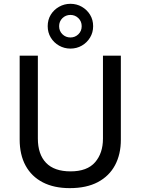

<svg xmlns="http://www.w3.org/2000/svg" viewBox="-20 -963 727 993"><path d="M340.8 10Q259.2 10 201.2 -20Q143.3 -50 112.5 -106.2Q81.7 -162.5 81.7 -241.7V-675H175.8V-246.7Q175.8 -165 218.3 -120.8Q260.8 -76.7 345 -76.7Q430.8 -76.7 471.7 -123.8Q512.5 -170.8 512.5 -245.8V-675H605V-240Q605 -165 575 -108.8Q545 -52.5 486.2 -21.2Q427.5 10 340.8 10ZM344.2 -711.7Q312.5 -711.7 285.4 -727.1Q258.3 -742.5 242.5 -768.8Q226.7 -795 226.7 -827.5Q226.7 -860.8 242.5 -886.7Q258.3 -912.5 285.4 -927.9Q312.5 -943.3 344.2 -943.3Q376.7 -943.3 403.3 -927.9Q430 -912.5 445.8 -886.7Q461.7 -860.8 461.7 -827.5Q461.7 -795 445.8 -768.8Q430 -742.5 403.3 -727.1Q376.7 -711.7 344.2 -711.7ZM344.2 -769.2Q368.3 -769.2 385.4 -785.8Q402.5 -802.5 402.5 -827.5Q402.5 -852.5 385.4 -869.2Q368.3 -885.8 344.2 -885.8Q320 -885.8 302.9 -869.2Q285.8 -852.5 285.8 -827.5Q285.8 -802.5 302.9 -785.8Q320 -769.2 344.2 -769.2Z"/></svg>

Font: Funnel Sans
Style: Regular
Weight: 400
Designer: NORD ID, Kristian Moeller
Foundry: Dicotype
Version: Version 1.000